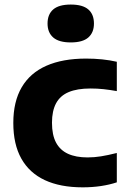

<svg xmlns="http://www.w3.org/2000/svg" viewBox="-20 -813 560 844"><path d="M343.5 10.5Q245 10.5 177 -21.2Q109 -53 73.8 -115.8Q38.5 -178.5 38.5 -272.5Q38.5 -366.5 75.5 -429.5Q112.5 -492.5 184 -524Q255.5 -555.5 358.5 -555.5Q395.5 -555.5 429.2 -552Q463 -548.5 493.5 -541.5V-412.5Q463 -418 435.5 -421Q408 -424 378 -424Q319.5 -424 282 -408.2Q244.5 -392.5 226.5 -359Q208.5 -325.5 208.5 -273.5Q208.5 -220 226.2 -186.5Q244 -153 278.8 -137Q313.5 -121 365 -121Q394.5 -121 424 -125.8Q453.5 -130.5 493.5 -140.5V-11.5Q462 -1 423.8 4.8Q385.5 10.5 343.5 10.5ZM291 -626.5Q239 -626.5 214 -648.2Q189 -670 189 -709.5Q189 -750 214 -771.5Q239 -793 291 -793Q343.5 -793 368.2 -771.5Q393 -750 393 -709.5Q393 -670 368.2 -648.2Q343.5 -626.5 291 -626.5Z"/></svg>

Font: Encode Sans SemiExpanded
Style: Bold
Weight: 700
Width: 6
Designer: Multiple Designers
Foundry: Impallari Type
Version: Version 3.002